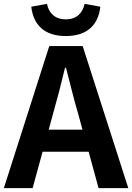

<svg xmlns="http://www.w3.org/2000/svg" viewBox="-24 -981 689 1001"><path d="M252 -386C274 -463 296 -547 315 -628H320C341 -548 361 -463 384 -386L406 -305H230ZM-4 0H146L198 -190H438L490 0H645L407 -741H233ZM319 -793C430 -793 489 -851 499 -946L417 -961C407 -912 374 -880 319 -880C264 -880 230 -912 221 -961L139 -946C150 -851 208 -793 319 -793Z"/></svg>

Font: Source Han Sans CN
Style: Bold
Weight: 700
Designer: Ryoko NISHIZUKA 西塚涼子 (kana, bopomofo & ideographs); Paul D. Hunt (Latin, Greek & Cyrillic); Sandoll Communications 산돌커뮤니
Foundry: Adobe
Version: Version 2.001;hotconv 1.0.107;makeotfexe 2.5.65593